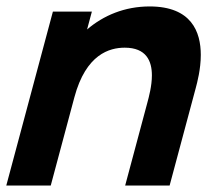

<svg xmlns="http://www.w3.org/2000/svg" viewBox="-25 -576 681 596"><path d="M439.5 -556C362 -556 296 -528 245.3 -484.5L260.2 -540H139.2L-5.5 0H132.5L205.9 -274C241.8 -408 315.2 -428 362.2 -428C429.3 -428 446.5 -386.5 446.5 -342C446.5 -309.6 437.4 -275.6 431.8 -255L363.5 0H501.5L582.7 -303C587.3 -320.2 598.3 -361.4 598.3 -405.5C598.3 -476.8 569.7 -556 439.5 -556Z"/></svg>

Font: Manrope
Style: ExtraBoldItalic
Weight: 800
Italic angle: -15°
Designer: Mikhail Sharanda
Foundry: Mikhail Sharanda
Version: Version 4.502;hotconv 1.0.109;makeotfexe 2.5.65596